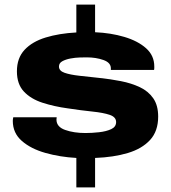

<svg xmlns="http://www.w3.org/2000/svg" viewBox="-20 -761 750 840"><path d="M314 59V-70Q242 -74 178.5 -92Q115 -110 75.5 -144.5Q36 -179 36 -232Q36 -239 38 -248H228Q227 -241 227 -238Q227 -206 265 -192.5Q303 -179 354 -179Q382 -179 413.5 -182.5Q445 -186 466.5 -196Q488 -206 488 -227Q488 -249 460 -258.5Q432 -268 383.5 -273Q335 -278 276 -287Q217 -295 166 -311.5Q115 -328 84.5 -360.5Q54 -393 54 -449Q54 -507 87.5 -543Q121 -579 180 -597Q239 -615 314 -619V-741H396V-620Q465 -617 524 -599.5Q583 -582 619 -550Q655 -518 655 -470Q655 -467 655 -462.5Q655 -458 654 -455H465V-462Q465 -487 432.5 -498.5Q400 -510 360 -510Q349 -510 329 -509.5Q309 -509 288 -505Q267 -501 252.5 -493Q238 -485 238 -470Q238 -451 262.5 -442.5Q287 -434 327.5 -429.5Q368 -425 415 -420Q463 -415 509 -406Q555 -397 592 -379.5Q629 -362 650.5 -331Q672 -300 672 -251Q672 -187 636.5 -148.5Q601 -110 539 -91.5Q477 -73 396 -70V59Z"/></svg>

Font: Archivo Expanded ExtraBold
Style: Regular
Weight: 800
Width: 7
Designer: Hector Gatti
Foundry: Omnibus-Type
Version: Version 2.001; ttfautohint (v1.8.3)